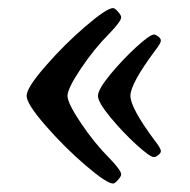

<svg xmlns="http://www.w3.org/2000/svg" viewBox="-20 -465 464 468"><path d="M255.9 -445.3Q259.8 -445.3 267.6 -436.5Q275.4 -427.7 275.4 -422.9Q275.4 -413.1 246.1 -382.8Q210 -346.7 177.2 -297.9Q144.5 -249 144.5 -231.4Q144.5 -213.9 177.2 -165Q210 -116.2 246.1 -80.1Q275.4 -49.8 275.4 -40Q275.4 -35.2 267.6 -26.4Q259.8 -17.6 255.9 -17.6Q240.2 -17.6 188.5 -62Q136.7 -106.4 90.8 -159.2Q44.9 -211.9 44.9 -231.4Q44.9 -251 90.8 -303.7Q136.7 -356.4 188.5 -400.9Q240.2 -445.3 255.9 -445.3ZM355.5 -380.9Q359.4 -380.9 365.7 -376Q372.1 -371.1 372.1 -366.2Q372.1 -359.4 357.4 -340.8Q297.9 -260.7 297.9 -231.4Q297.9 -202.1 357.4 -122.1Q372.1 -103.5 372.1 -96.7Q372.1 -91.8 365.7 -86.9Q359.4 -82 355.5 -82Q345.7 -82 312.5 -112.3Q279.3 -142.6 249 -179.2Q218.8 -215.8 218.8 -231.4Q218.8 -247.1 249 -283.7Q279.3 -320.3 312.5 -350.6Q345.7 -380.9 355.5 -380.9Z"/></svg>

Font: Monomakh Unicode TT
Style: Medium
Weight: 500
Designer: Alexey Kryukov, Aleksandr Andreev
Version: Version 1.1